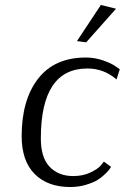

<svg xmlns="http://www.w3.org/2000/svg" viewBox="-20 -741 501 771"><path d="M446 -706 326 -571 289 -576 385 -721ZM448 -422Q397 -466 331 -466Q144 -466 144 -185Q144 -108 179.5 -71Q215 -34 274 -34Q313 -34 343.5 -48.5Q374 -63 386 -78L397 -92L426 -71Q424 -68 420.5 -62.5Q417 -57 403 -43Q389 -29 372 -18.5Q355 -8 325.5 1Q296 10 262 10Q171 10 119 -42.5Q67 -95 67 -194Q67 -340 133 -425Q199 -510 325 -510Q361 -510 395 -498Q429 -486 445 -474L461 -463Z"/></svg>

Font: Arsenal
Style: Italic
Weight: 400
Italic angle: -9.10001°
Designer: Andrij Shevchenko
Foundry: Stairsfor
Version: Version 2.001;PS 002.001;hotconv 1.0.88;makeotf.lib2.5.64775